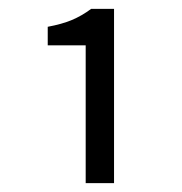

<svg xmlns="http://www.w3.org/2000/svg" viewBox="-20 -850 407 430"><path d="M86.9 -748.5V-790Q118.7 -795.9 140.9 -805.2Q163.1 -814.5 184.1 -830.1H235.4V-439.9H171.9V-748.5Z"/></svg>

Font: Varta
Style: Regular
Weight: 400
Designer: Joana Correia, Viktoriya Grabowska, Eben Sorkin
Foundry: Sorkin Type
Version: Version 1.002; ttfautohint (v1.3) -l 8 -r 24 -G 200 -x 12 -H